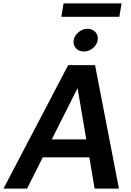

<svg xmlns="http://www.w3.org/2000/svg" viewBox="-57 -1111 769 1131"><path d="M102.5 0H-36.6L344.7 -727.5H502.9L643.6 0H500.5L469.2 -184.1H194.8ZM248 -290H451.2L400.4 -588.9H398.4ZM659.2 -1090.8 646 -1012.2H304.2L317.4 -1090.8ZM437 -807.6Q407.7 -807.6 390.1 -827.1Q372.6 -846.7 377 -874Q381.8 -901.9 405.8 -921.6Q429.7 -941.4 459 -941.4Q487.8 -941.4 505.4 -921.6Q522.9 -901.9 518.1 -874Q513.7 -846.7 489.7 -827.1Q465.8 -807.6 437 -807.6Z"/></svg>

Font: Inter Display Semi Bold
Style: Italic
Weight: 600
Italic angle: -9.39999°
Designer: Rasmus Andersson
Foundry: rsms
Version: Version 4.000;git-4fc901f